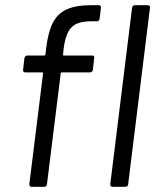

<svg xmlns="http://www.w3.org/2000/svg" viewBox="-20 -720 609 740"><path d="M225 -530 223 -510Q222 -509 223 -507.5Q224 -506 226 -506H335Q345 -506 343 -496L338 -451Q336 -441 327 -441H218Q214 -441 214 -437L161 -10Q161 -6 158 -3Q155 0 150 0H102Q93 0 93 -10L146 -437Q146 -441 142 -441H77Q73 -441 70.5 -444Q68 -447 69 -451L74 -496Q75 -500 78 -503Q81 -506 85 -506H150Q152 -506 153.5 -507Q155 -508 155 -510L158 -534Q165 -595 183 -631Q201 -667 236.5 -683.5Q272 -700 332 -700H360Q365 -700 367.5 -697Q370 -694 369 -690L364 -648Q362 -638 353 -638H331Q277 -638 254.5 -613.5Q232 -589 225 -530ZM405 -10 489 -690Q491 -700 500 -700H549Q554 -700 556.5 -697Q559 -694 558 -690L474 -10Q474 -6 471 -3Q468 0 463 0H414Q405 0 405 -10Z"/></svg>

Font: Barlow
Style: Italic
Weight: 400
Italic angle: -7°
Designer: Jeremy Tribby
Foundry: Tribby Type
Version: Version 1.408